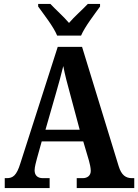

<svg xmlns="http://www.w3.org/2000/svg" viewBox="-20 -951 699 971"><path d="M269 -771H390C409 -816 459 -880 486 -918V-931H424C400 -905 355 -866 329 -835C303 -866 259 -905 235 -931H173V-918C200 -880 251 -816 269 -771ZM4 0H231V-50H197C169 -50 155 -65 155 -90C155 -107 163 -134 167 -150L191 -236H401L430 -138C434 -124 439 -102 439 -87C439 -62 421 -50 398 -50H368V0H659V-50H648C616 -50 594 -65 580 -111L395 -714H272L83 -125C64 -63 45 -50 14 -50H4ZM210 -295 264 -483C277 -527 290 -576 300 -617C308 -574 321 -525 334 -478L383 -295Z"/></svg>

Font: Noto Serif Bengali Condensed
Style: Bold
Weight: 700
Width: 3
Designer: Juan Bruce, Universal Thirst, Indian Type Foundry and the Monotype Design Team.
Foundry: Monotype Imaging Inc.
Version: Version 2.003